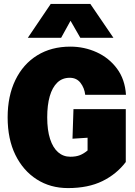

<svg xmlns="http://www.w3.org/2000/svg" viewBox="-20 -948 690 980"><path d="M327 12Q237 12 167.5 -32.5Q98 -77 58.5 -157.5Q19 -238 19 -349Q19 -458 58.5 -539.5Q98 -621 170 -665.5Q242 -710 339 -710Q410 -710 473 -681.5Q536 -653 577 -598Q618 -543 623 -464H415Q411 -499 391 -525Q371 -551 336 -551Q298 -551 272.5 -526.5Q247 -502 234 -457Q221 -412 221 -349Q221 -284 235.5 -239Q250 -194 276.5 -171Q303 -148 339 -148Q368 -148 388 -156Q408 -164 427 -180V-245L350 -240L355 -391H622V-121Q575 -59 502.5 -23.5Q430 12 327 12ZM122 -755 239 -928H441L559 -755H390L340 -842L292 -755Z"/></svg>

Font: Azeret Mono ExtraBold
Style: Regular
Weight: 800
Designer: Martin Vácha
Foundry: Displaay
Version: Version 1.002